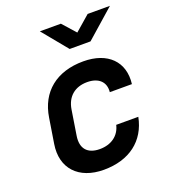

<svg xmlns="http://www.w3.org/2000/svg" viewBox="-143 -889 887 1004"><g transform="rotate(-20 300.0 -387.5)"><path d="M310 -645H426L585 -785H461L377 -712L312 -785H195ZM263 10C405 10 501 -63 526 -189H403C390 -132 343 -99 280 -99C212 -99 178 -137 189 -206L211 -345C222 -413 268 -451 336 -451C398 -451 436 -418 430 -361H553C568 -482 490 -560 354 -560C205 -560 107 -481 86 -344L64 -206C43 -76 123 10 263 10Z"/></g></svg>

Font: JetBrains Mono
Style: Bold Italic
Weight: 558
Italic angle: -9°
Monospace: yes
Designer: Philipp Nurullin, Konstantin Bulenkov
Foundry: JetBrains
Version: Version 2.305